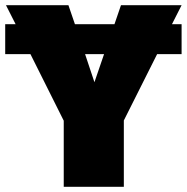

<svg xmlns="http://www.w3.org/2000/svg" viewBox="-41 -718 718 738"><path d="M620 -625 657 -698H424L399 -625H247L222 -698H-18L19 -625H-21V-510H76L204 -254V0H435V-255L563 -510H657V-625ZM322 -402 286 -510H359Z"/></svg>

Font: Fira Sans Ultra
Style: Regular
Weight: 950
Designer: Carrois Corporate & Edenspiekermann AG
Foundry: Carrois Corporate GbR & Edenspiekermann AG
Version: Version 4.203;PS 004.203;hotconv 1.0.88;makeotf.lib2.5.64775